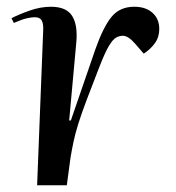

<svg xmlns="http://www.w3.org/2000/svg" viewBox="-20 -549 523 569"><path d="M108 -459Q109 -479 103.5 -488.5Q98 -498 83 -498Q73 -498 58.5 -494.5Q44 -491 21 -481L14 -495Q35 -506 67.5 -517.5Q100 -529 131 -529Q177 -529 194 -501.5Q211 -474 206 -422L185 -192H190L263 -404Q286 -469 310.5 -499Q335 -529 378 -529Q412 -529 432 -511Q452 -493 452 -463Q452 -439 439 -421Q426 -403 406 -390L380 -420Q360 -443 344 -443Q334 -443 324 -437.5Q314 -432 302.5 -412.5Q291 -393 275 -352Q252 -293 236.5 -252Q221 -211 212 -182Q203 -153 198 -129.5Q193 -106 189 -82L178 0H90Z"/></svg>

Font: Literata 72pt Medium
Style: Italic
Weight: 500
Italic angle: -2°
Designer: Latin by Veronika Burian and Jose Scaglione. Greek by Irene Vlachou. Cyrillic by Vera Evstafieva
Foundry: TypeTogether
Version: Version 3.002